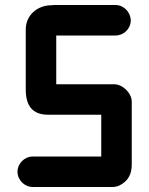

<svg xmlns="http://www.w3.org/2000/svg" viewBox="-20 -704 597 768"><path d="M111 44H430C443 44 456 40 468 32C493 16 507 -8 507 -46V-297C507 -332 470 -368 435 -367H205V-562H442C475 -562 503 -589 503 -622C503 -655 475 -684 442 -684H206C199 -684 192 -684 186 -683C129 -683 83 -643 83 -586V-346C83 -282 109 -245 173 -245H385V-78H111C78 -78 50 -50 50 -17C50 16 78 44 111 44Z"/></svg>

Font: Electronic
Style: Ti
Weight: 900
Version: Version 1.011